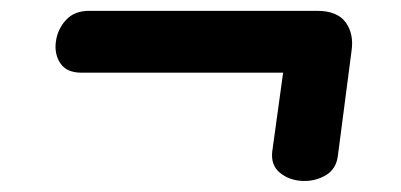

<svg xmlns="http://www.w3.org/2000/svg" viewBox="-20 -365 740 354"><path d="M603 -78Q600 -53 580 -41.5Q560 -30 536 -31.5Q512 -33 495.5 -47Q479 -61 482 -86L502 -231H130Q103 -231 91.5 -248Q80 -265 83 -288Q86 -311 101.5 -328Q117 -345 144 -345H565Q602 -345 617.5 -323.5Q633 -302 628 -270Z"/></svg>

Font: Pacifico
Style: Regular
Weight: 400
Designer: Vernon Adams
Foundry: Vernon Adams
Version: Version 3.010; ttfautohint (v1.8.4.7-5d5b)